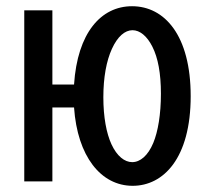

<svg xmlns="http://www.w3.org/2000/svg" viewBox="-20 -580 642 614"><path d="M404.3 14.2C502.4 14.2 589.8 -73.7 589.8 -272.5C589.8 -466.8 506.3 -560.1 402.3 -560.1C302.7 -560.1 227.5 -474.6 216.8 -309.6H147.5V-546.9H57.6V0H147.5V-236.3H216.8C227.5 -80.6 302.2 14.2 404.3 14.2ZM336.4 -118.7C320.3 -153.8 310.5 -205.6 310.5 -269C310.5 -332.5 320.3 -385.3 337.9 -423.8C356 -463.4 379.4 -483.4 403.8 -483.4C427.2 -483.4 450.2 -464.8 467.3 -430.7C485.4 -395 494.6 -345.2 494.6 -280.3C494.6 -214.8 485.4 -159.7 470.2 -123C453.1 -82 428.2 -61.5 402.8 -61.5C378.4 -61.5 354 -80.6 336.4 -118.7Z"/></svg>

Font: Hack
Style: Regular
Weight: 400
Monospace: yes
Designer: Christopher Simpkins
Foundry: Christopher Simpkins
Version: Version 2.010